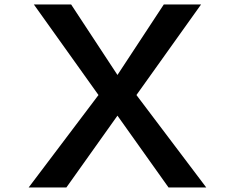

<svg xmlns="http://www.w3.org/2000/svg" viewBox="-20 -805 1040 850"><path d="M129.9 -785.2H294.9L500 -473.1L705.1 -785.2H870.1L584 -384.3L893.1 24.9H726.1L500 -293L273.9 24.9H106.9L416 -384.3Z"/></svg>

Font: FORM UDPGothic
Style: Bold
Weight: 700
Foundry: Pronama LLC
Version: Version 1.051